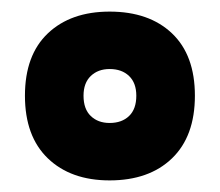

<svg xmlns="http://www.w3.org/2000/svg" viewBox="-20 -751 379 331"><path d="M23 -586Q23 -656 62.5 -693.5Q102 -731 169 -731Q237 -731 276.5 -693.5Q316 -656 316 -586Q316 -516 276.5 -478Q237 -440 169 -440Q102 -440 62.5 -478Q23 -516 23 -586ZM215 -586Q215 -608 202.5 -620Q190 -632 169 -632Q149 -632 136.5 -620Q124 -608 124 -586Q124 -563 136.5 -551Q149 -539 169 -539Q190 -539 202.5 -551Q215 -563 215 -586Z"/></svg>

Font: Mitr SemiBold
Style: Regular
Weight: 600
Designer: Thanarat Vachiruckul
Foundry: Cadson Demak
Version: Version 1.002